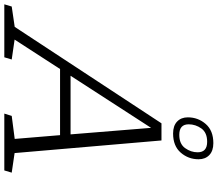

<svg xmlns="http://www.w3.org/2000/svg" viewBox="-142 -906 985 868"><g transform="rotate(90 350.0 -472.5)"><path d="M608.5 -46.5 697 -33.5 687 0H430L440.5 -33.5L544.5 -47L527.5 -252H228.5L95.5 -46.5L185.5 -33.5L175.5 0H-64L-54 -33.5L38 -47L474 -710.5H551.5ZM259 -299.5H524L494.5 -663.5ZM563.5 -945Q598.5 -945 617.5 -926.8Q636.5 -908.5 636.5 -878.5Q636.5 -832 606.5 -797.5Q576.5 -763 520 -763Q485 -763 466 -781.2Q447 -799.5 447 -829.5Q447 -876 477 -910.5Q507 -945 563.5 -945ZM526 -791Q567 -791 586 -817.2Q605 -843.5 605 -874Q605 -917 557.5 -917Q516 -917 497.2 -890.8Q478.5 -864.5 478.5 -833.5Q478.5 -791 526 -791Z"/></g></svg>

Font: Newsreader 6pt Light
Style: Italic
Weight: 300
Italic angle: -17°
Designer: Hugues Gentile
Foundry: Production Type
Version: Version 1.003; ttfautohint (v1.8.3)